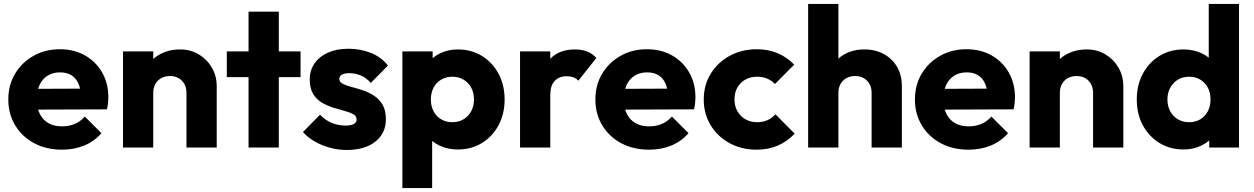

<svg xmlns="http://www.w3.org/2000/svg" viewBox="-20 -746 6340 971"><path d="M293.5 11Q214.5 11 153.2 -21.5Q92 -54 57 -111.8Q22 -169.5 22 -243Q22 -316 56.2 -373.2Q90.5 -430.5 149.8 -463.8Q209 -497 282.5 -497Q354.5 -497 409.8 -465.8Q465 -434.5 496.5 -379.5Q528 -324.5 528 -254Q528 -240.5 526.5 -226Q525 -211.5 521 -193L102 -191.5V-296.5L456 -298L390 -253.5Q389 -295.5 376.8 -323.2Q364.5 -351 341.2 -365.5Q318 -380 283.5 -380Q247.5 -380 221 -363.5Q194.5 -347 180.2 -316.8Q166 -286.5 166 -244Q166 -201 181.2 -170.2Q196.5 -139.5 225 -123.2Q253.5 -107 293 -107Q329 -107 358 -119.2Q387 -131.5 409 -156.5L493 -72.5Q457 -31 406 -10Q355 11 293.5 11Z M923 0V-276.5Q923 -315 899.5 -338.2Q876 -361.5 839.6 -361.5Q814.9 -361.5 795.7 -351Q776.5 -340.5 765.8 -321.2Q755 -302 755 -276.5L695.5 -305.5Q695.5 -363 720.8 -405.8Q746 -448.5 790.4 -472.2Q834.9 -496 891.2 -496Q944.5 -496 986.2 -470.5Q1028 -445 1052 -403Q1076 -361 1076 -311V0ZM602 0V-486H755V0Z M1237 0V-687H1390V0ZM1127 -356V-486H1500V-356Z M1733.5 12.5Q1690.5 12.5 1649 1.2Q1607.5 -10 1572.2 -30.2Q1537 -50.5 1512 -78L1598.5 -166Q1623 -139.5 1656 -125.2Q1689 -111 1728 -111Q1755 -111 1769.2 -118.8Q1783.5 -126.5 1783.5 -141Q1783.5 -159 1766.2 -168.5Q1749 -178 1722 -185.2Q1695 -192.5 1665 -201.8Q1635 -211 1607.8 -227Q1580.5 -243 1563.5 -271.2Q1546.5 -299.5 1546.5 -344Q1546.5 -390.5 1570.5 -425.2Q1594.5 -460 1638.5 -479.8Q1682.5 -499.5 1742 -499.5Q1803.5 -499.5 1856.2 -478.2Q1909 -457 1942 -414.5L1855 -326.5Q1832 -353.5 1803.5 -364.8Q1775 -376 1747.5 -376Q1721.5 -376 1708.8 -368.2Q1696 -360.5 1696 -347Q1696 -331.5 1713 -322.5Q1730 -313.5 1757 -306.5Q1784 -299.5 1813.8 -289.8Q1843.5 -280 1870.5 -262.8Q1897.5 -245.5 1914.5 -217Q1931.5 -188.5 1931.5 -143Q1931.5 -71.5 1878 -29.5Q1824.5 12.5 1733.5 12.5Z M2295 10Q2245.5 10 2204.5 -9Q2163.5 -28 2137.8 -61.5Q2112 -95 2108 -138V-343Q2112 -386 2138 -420.8Q2164 -455.5 2204.9 -475.8Q2245.9 -496 2295 -496Q2364 -496 2417.5 -463Q2471 -430 2501.5 -372.8Q2532 -315.5 2532 -242.5Q2532 -170 2501.5 -113Q2471 -56 2417.5 -23Q2364 10 2295 10ZM2267.3 -128Q2299.7 -128 2324.3 -142.8Q2349 -157.5 2363 -183.5Q2377 -209.6 2377 -243.2Q2377 -277 2363 -302.8Q2349 -328.5 2324.5 -343.2Q2299.9 -358 2268 -358Q2236 -358 2211.3 -343.4Q2186.5 -328.8 2172.8 -302.9Q2159 -277 2159 -243.1Q2159 -209.5 2172.5 -183.5Q2186 -157.5 2210.8 -142.8Q2235.5 -128 2267.3 -128ZM2015 205V-486H2168V-361.2L2142.5 -243L2165.5 -125V205Z M2610 0V-486H2763V0ZM2763 -266.5 2698.5 -316.5Q2717.5 -402 2763 -449Q2808.5 -496 2887.5 -496Q2922.5 -496 2949.2 -485.5Q2976 -475 2996 -453L2905 -338Q2895 -349 2880.2 -354.8Q2865.4 -360.5 2846 -360.5Q2808 -360.5 2785.5 -337.1Q2763 -313.8 2763 -266.5Z M3262.5 11Q3183.5 11 3122.2 -21.5Q3061 -54 3026 -111.8Q2991 -169.5 2991 -243Q2991 -316 3025.2 -373.2Q3059.5 -430.5 3118.8 -463.8Q3178 -497 3251.5 -497Q3323.5 -497 3378.8 -465.8Q3434 -434.5 3465.5 -379.5Q3497 -324.5 3497 -254Q3497 -240.5 3495.5 -226Q3494 -211.5 3490 -193L3071 -191.5V-296.5L3425 -298L3359 -253.5Q3358 -295.5 3345.8 -323.2Q3333.5 -351 3310.2 -365.5Q3287 -380 3252.5 -380Q3216.5 -380 3190 -363.5Q3163.5 -347 3149.2 -316.8Q3135 -286.5 3135 -244Q3135 -201 3150.2 -170.2Q3165.5 -139.5 3194 -123.2Q3222.5 -107 3262 -107Q3298 -107 3327 -119.2Q3356 -131.5 3378 -156.5L3462 -72.5Q3426 -31 3375 -10Q3324 11 3262.5 11Z M3806 11Q3730.5 11 3669.8 -22Q3609 -55 3574 -112.8Q3539 -170.5 3539 -242.5Q3539 -315.5 3574.2 -373Q3609.5 -430.5 3670.5 -463.8Q3731.5 -497 3807.5 -497Q3864.5 -497 3912 -477.2Q3959.5 -457.5 3996.5 -419L3899 -321Q3882 -339.5 3859.2 -348.8Q3836.5 -358 3807.5 -358Q3775 -358 3749.5 -343.5Q3724 -329 3709.2 -303.5Q3694.5 -278 3694.5 -243.5Q3694.5 -209.5 3709.2 -183.5Q3724 -157.5 3749.8 -142.8Q3775.5 -128 3807.5 -128Q3838 -128 3861.2 -138.2Q3884.5 -148.5 3901.5 -168L3999 -70Q3960.5 -30 3912.8 -9.5Q3865 11 3806 11Z M4388 0V-276.5Q4388 -315 4364.5 -338.2Q4341 -361.5 4304.6 -361.5Q4279.9 -361.5 4260.7 -351Q4241.5 -340.5 4230.8 -321.2Q4220 -302 4220 -276.5L4160.5 -305.5Q4160.5 -363 4184.8 -405.8Q4209 -448.5 4251.9 -472.2Q4294.9 -496 4350.7 -496Q4407.5 -496 4450.5 -472.2Q4493.5 -448.5 4517.2 -407Q4541 -365.5 4541 -311V0ZM4067 0V-726H4220V0Z M4878.5 11Q4799.5 11 4738.2 -21.5Q4677 -54 4642 -111.8Q4607 -169.5 4607 -243Q4607 -316 4641.2 -373.2Q4675.5 -430.5 4734.8 -463.8Q4794 -497 4867.5 -497Q4939.5 -497 4994.8 -465.8Q5050 -434.5 5081.5 -379.5Q5113 -324.5 5113 -254Q5113 -240.5 5111.5 -226Q5110 -211.5 5106 -193L4687 -191.5V-296.5L5041 -298L4975 -253.5Q4974 -295.5 4961.8 -323.2Q4949.5 -351 4926.2 -365.5Q4903 -380 4868.5 -380Q4832.5 -380 4806 -363.5Q4779.5 -347 4765.2 -316.8Q4751 -286.5 4751 -244Q4751 -201 4766.2 -170.2Q4781.5 -139.5 4810 -123.2Q4838.5 -107 4878 -107Q4914 -107 4943 -119.2Q4972 -131.5 4994 -156.5L5078 -72.5Q5042 -31 4991 -10Q4940 11 4878.5 11Z M5508 0V-276.5Q5508 -315 5484.5 -338.2Q5461 -361.5 5424.6 -361.5Q5399.9 -361.5 5380.7 -351Q5361.5 -340.5 5350.8 -321.2Q5340 -302 5340 -276.5L5280.5 -305.5Q5280.5 -363 5305.8 -405.8Q5331 -448.5 5375.4 -472.2Q5419.9 -496 5476.2 -496Q5529.5 -496 5571.2 -470.5Q5613 -445 5637 -403Q5661 -361 5661 -311V0ZM5187 0V-486H5340V0Z M5966 10Q5897 10 5843.5 -23Q5790.1 -56 5759.5 -113Q5729 -170 5729 -242.6Q5729 -315.7 5759.5 -372.9Q5790 -430 5843.4 -463Q5896.8 -496 5966 -496Q6015.5 -496 6056.2 -477Q6097 -458 6123.2 -424.5Q6149.5 -391 6153 -348V-143Q6149.5 -100 6123.5 -65.2Q6097.5 -30.5 6056.5 -10.2Q6015.5 10 5966 10ZM5993 -128Q6026 -128 6050.2 -142.6Q6074.4 -157.2 6088.2 -183.1Q6102 -209 6102 -243Q6102 -277.2 6088.4 -302.8Q6074.8 -328.4 6050.4 -343.2Q6026 -358 5994 -358Q5961.5 -358 5937 -343.2Q5912.6 -328.3 5898.3 -302.4Q5884 -276.5 5884 -243Q5884 -209.5 5898 -183.5Q5911.9 -157.5 5936.8 -142.8Q5961.7 -128 5993 -128ZM6246 0H6095.5V-130.5L6118.5 -249L6093 -366.5V-726H6246Z"/></svg>

Font: Marine Company Thin
Style: Regular
Weight: 100
Designer: Rodrigo Fuenzalida
Foundry: fragTYPE
Version: Version 1.000